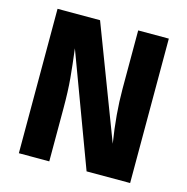

<svg xmlns="http://www.w3.org/2000/svg" viewBox="-103 -791 869 890"><g transform="rotate(15 331.5 -346.5)"><path d="M599 0H390L190 -537Q200 -458 205.5 -397.5Q211 -337 211 -254V0H65V-693H269L474 -155Q452 -292 452 -413V-693H599Z"/></g></svg>

Font: Statis Sans
Style: Bold
Weight: 700
Designer: bBox Type GmbH
Foundry: bBox Type GmbH
Version: Version 1.000